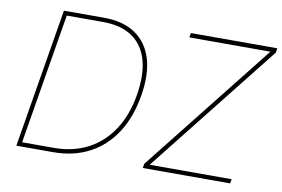

<svg xmlns="http://www.w3.org/2000/svg" viewBox="-77 -858 1451 989"><g transform="rotate(10 649.0 -364.0)"><path d="M252.9 0H73.2L77.1 -22.5H252.9Q354 -22.5 431.9 -63.5Q509.8 -104.5 560.1 -181.6Q610.4 -258.8 627.9 -366.2Q645.5 -472.7 624.3 -548.3Q603 -624 544.4 -664.6Q485.8 -705.1 391.1 -705.1H189.9L193.8 -727.5H391.1Q491.7 -727.5 555.9 -684.3Q620.1 -641.1 644.8 -560.3Q669.4 -479.5 650.4 -366.2Q631.3 -250.5 578.1 -168.5Q524.9 -86.4 442.4 -43.2Q359.9 0 252.9 0ZM204.6 -727.5 84 0H61.5L182.1 -727.5ZM722.7 0 726.6 -22.5 1266.1 -704.1H842.3L846.2 -727.5H1298.3L1294.4 -704.1L754.9 -22.5H1183.6L1179.7 0Z"/></g></svg>

Font: Inter 18pt Thin
Style: Italic
Weight: 250
Italic angle: -9.3988°
Version: Version 4.001;git-66647c0bb